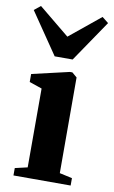

<svg xmlns="http://www.w3.org/2000/svg" viewBox="-113 -872 546 921"><g transform="rotate(10 160.0 -412.0)"><path d="M21 0V-36L81.5 -50V-434L20 -455V-494L201.5 -536H213.5L237.5 -515.5L238 -49.5L299.5 -36V0ZM116.5 -597 -21 -798.5 10 -823.5 160 -700.5 310 -823 341 -798.5 204 -597Z"/></g></svg>

Font: Merriweather 96pt ExtraBold
Style: Regular
Weight: 800
Version: Version 2.100